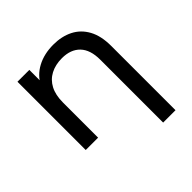

<svg xmlns="http://www.w3.org/2000/svg" viewBox="-186 -697 1054 1054"><g transform="rotate(-45 340.5 -170.5)"><path d="M498 194V-294Q498 -371 460.5 -410Q423 -449 355 -449Q304 -449 266 -429Q228 -409 207.5 -370Q187 -331 187 -273V0H91V-530H183V-387L168 -425Q194 -477 248 -506Q302 -535 374 -535Q439 -535 488.5 -510Q538 -485 566 -434Q594 -383 594 -305V194Z"/></g></svg>

Font: Montserrat Thin Medium
Style: Regular
Weight: 500
Version: Version 9.000